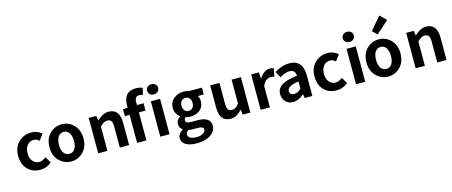

<svg xmlns="http://www.w3.org/2000/svg" viewBox="-60 -1808 6914 2935"><g transform="rotate(-15 3397.0 -340.5)"><path d="M361 14Q242 14 165 -65Q88 -144 88 -279Q88 -414 171.5 -494Q255 -574 374 -574Q464 -574 537 -512L467 -417Q424 -454 381 -454Q317 -454 277.5 -406Q238 -358 238 -279Q238 -201 277 -153.5Q316 -106 377 -106Q432 -106 486 -151L544 -54Q467 14 361 14Z M585 -279Q585 -414 664 -494Q743 -574 854 -574Q965 -574 1044 -494Q1123 -414 1123 -279Q1123 -146 1043.5 -66Q964 14 854 14Q744 14 664.5 -66Q585 -146 585 -279ZM973 -279Q973 -360 941.5 -407Q910 -454 854 -454Q798 -454 766.5 -407Q735 -360 735 -279Q735 -199 766.5 -152.5Q798 -106 854 -106Q910 -106 941.5 -152.5Q973 -199 973 -279Z M1281 0V-560H1401L1411 -486H1415Q1505 -574 1597 -574Q1770 -574 1770 -349V0H1623V-331Q1623 -395 1604.5 -421.5Q1586 -448 1544 -448Q1512 -448 1487 -433.5Q1462 -419 1427 -385V0Z M1897 -559V-605Q1897 -699 1944.5 -755.5Q1992 -812 2092 -812Q2148 -812 2198 -792L2171 -684Q2138 -696 2112 -696Q2044 -696 2044 -608V-560H2149V-444H2044V0H1897V-444H1822V-553ZM2250 -730Q2250 -766 2274.5 -788Q2299 -810 2337 -810Q2376 -810 2401 -788Q2426 -766 2426 -730Q2426 -696 2400.5 -673Q2375 -650 2337 -650Q2299 -650 2274.5 -673Q2250 -696 2250 -730ZM2264 0V-560H2410V0Z M2778 243Q2674 243 2609 206.5Q2544 170 2544 99Q2544 28 2624 -17V-22Q2573 -55 2573 -116Q2573 -176 2635 -221V-225Q2604 -248 2582.5 -286.5Q2561 -325 2561 -371Q2561 -466 2627 -520Q2693 -574 2787 -574Q2831 -574 2871 -560H3073V-452H2977Q3003 -419 3003 -367Q3003 -276 2942 -226.5Q2881 -177 2787 -177Q2754 -177 2715 -190Q2691 -170 2691 -142Q2691 -119 2711 -107.5Q2731 -96 2779 -96H2874Q3082 -96 3082 44Q3082 130 2999 186.5Q2916 243 2778 243ZM2724 -295.5Q2749 -268 2787 -268Q2825 -268 2849.5 -295.5Q2874 -323 2874 -371Q2874 -419 2850 -446.5Q2826 -474 2787 -474Q2748 -474 2723.5 -446.5Q2699 -419 2699 -371Q2699 -323 2724 -295.5ZM2942 69Q2942 40 2919.5 29.5Q2897 19 2849 19H2781Q2735 19 2703 11Q2666 41 2666 76Q2666 111 2702 130.5Q2738 150 2800 150Q2862 150 2902 126.5Q2942 103 2942 69Z M3375 14Q3203 14 3203 -210V-560H3350V-229Q3350 -165 3368.5 -138.5Q3387 -112 3428 -112Q3462 -112 3487.5 -128Q3513 -144 3542 -182V-560H3689V0H3569L3558 -80H3554Q3475 14 3375 14Z M3852 0V-560H3972L3982 -461H3986Q4016 -515 4058.5 -544.5Q4101 -574 4145 -574Q4182 -574 4211 -562L4185 -435Q4157 -444 4127 -444Q4090 -444 4055 -417.5Q4020 -391 3998 -334V0Z M4367 14Q4293 14 4247 -33Q4201 -80 4201 -152Q4201 -242 4277.5 -291.5Q4354 -341 4523 -359Q4519 -456 4428 -456Q4366 -456 4274 -403L4221 -500Q4340 -574 4455 -574Q4561 -574 4615.5 -511.5Q4670 -449 4670 -327V0H4550L4539 -60H4536Q4450 14 4367 14ZM4415 -101Q4468 -101 4523 -156V-269Q4341 -245 4341 -164Q4341 -101 4415 -101Z M5051 14Q4932 14 4855 -65Q4778 -144 4778 -279Q4778 -414 4861.5 -494Q4945 -574 5064 -574Q5154 -574 5227 -512L5157 -417Q5114 -454 5071 -454Q5007 -454 4967.5 -406Q4928 -358 4928 -279Q4928 -201 4967 -153.5Q5006 -106 5067 -106Q5122 -106 5176 -151L5234 -54Q5157 14 5051 14Z M5361 0V-560H5507V0ZM5347 -730Q5347 -766 5371.5 -788Q5396 -810 5435 -810Q5473 -810 5497.5 -788Q5522 -766 5522 -730Q5522 -696 5497.5 -673Q5473 -650 5435 -650Q5397 -650 5372 -672.5Q5347 -695 5347 -730Z M5871 14Q5760 14 5680.5 -66Q5601 -146 5601 -279Q5601 -414 5680.5 -494Q5760 -574 5871 -574Q5982 -574 6061 -494Q6140 -414 6140 -279Q6140 -146 6060.5 -66Q5981 14 5871 14ZM5989 -279Q5989 -360 5958 -407Q5927 -454 5871 -454Q5815 -454 5784 -407Q5753 -360 5753 -279Q5753 -199 5784 -152.5Q5815 -106 5871 -106Q5927 -106 5958 -152.5Q5989 -199 5989 -279ZM5878 -650 5805 -721 5976 -924 6076 -826Z M6305 0V-560H6425L6435 -486H6439Q6529 -574 6621 -574Q6794 -574 6794 -349V0H6647V-331Q6647 -395 6628.5 -421.5Q6610 -448 6568 -448Q6536 -448 6511 -433.5Q6486 -419 6451 -385V0Z"/></g></svg>

Font: NotoSansHansBold
Style: Bold
Weight: 700
Designer: Ryoko NISHIZUKA  (kana & ideographs); Paul D. Hunt (Latin, Greek & Cyrillic); Wenlong ZHANG  (bopomofo); Sandoll Communi
Foundry: Adobe Systems Incorporated
Version: Version 1.00;December 8, 2021;FontCreator 13.0.0.2675 64-bit